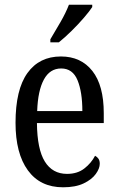

<svg xmlns="http://www.w3.org/2000/svg" viewBox="-20 -786 502 816"><path d="M248 10Q151 10 98.5 -62Q46 -134 46 -264Q46 -405 96.5 -475.5Q147 -546 239 -546Q324 -546 372.5 -484.5Q421 -423 421 -305V-263H137Q138 -152 170.5 -99.5Q203 -47 265 -47Q309 -47 338.5 -70Q368 -93 384 -124Q392 -120 398 -112Q404 -104 404 -90Q404 -70 387 -46.5Q370 -23 335.5 -6.5Q301 10 248 10ZM330 -314Q330 -395 309.5 -445Q289 -495 240 -495Q192 -495 166.5 -448Q141 -401 138 -314ZM194 -619Q215 -654 237.5 -693Q260 -732 273 -766H372V-756Q361 -739 337 -711Q313 -683 284 -654.5Q255 -626 230 -606H194Z"/></svg>

Font: Noto Serif Ethiopic Condensed
Style: Regular
Weight: 400
Width: 3
Designer: Monotype Design Team
Foundry: Monotype Imaging Inc.
Version: Version 2.102; ttfautohint (v1.8.4.7-5d5b)